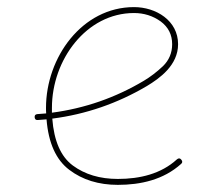

<svg xmlns="http://www.w3.org/2000/svg" viewBox="-20 -517 622 538"><path d="M487.3 -57.6C491.7 -61 491.7 -65.4 487.8 -69.8C484.4 -74.2 480 -74.2 475.6 -70.3C431.2 -29.8 372.1 -15.6 310.1 -15.6C259.8 -15.6 217.8 -28.3 184.1 -53.2C150.4 -78.1 131.3 -122.1 126.5 -184.6C221.2 -196.8 309.6 -227.5 391.6 -275.9C427.2 -297.4 479 -334 479 -393.1C479 -459.5 417 -497.1 355.5 -497.1C210 -497.1 108.9 -356 108.9 -214.8C108.9 -209.5 108.9 -204.6 109.4 -199.2C101.1 -198.7 93.3 -197.8 85 -197.3C79.1 -196.8 76.7 -193.8 77.1 -188.5C77.6 -182.6 80.6 -180.2 85.9 -180.7C94.2 -181.2 102.1 -182.1 110.4 -182.6C115.7 -116.2 137.2 -68.8 174.3 -41C210.9 -13.2 256.3 1 310.1 1C374 1 438 -13.2 487.3 -57.6ZM355.5 -480.5C383.3 -480.5 408.2 -472.7 430.2 -457C451.7 -440.9 462.4 -419.9 462.4 -393.1C462.4 -368.7 453.6 -348.1 436.5 -331.5C418.9 -314.9 400.9 -301.3 382.8 -290.5C303.2 -243.2 217.8 -213.4 125.5 -201.2V-214.8C125.5 -349.6 222.2 -480.5 355.5 -480.5Z"/></svg>

Font: Mikhak Thin
Style: Regular
Weight: 100
Designer: Amin Abedi
Version: Version 3.2